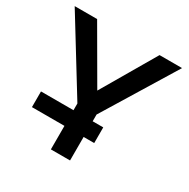

<svg xmlns="http://www.w3.org/2000/svg" viewBox="-157 -832 957 974"><g transform="rotate(30 322.0 -345.0)"><path d="M378.4 -269V-229.5H440.4V-137.7H378.4V0H266.1V-137.7H75.7V-229.5H266.1V-269L7.3 -689.9H138.7L320.8 -376L504.4 -689.9H636.2Z"/></g></svg>

Font: Acari Sans SemiBold
Style: Regular
Weight: 600
Designer: Alfredo Marco Pradil and Stefan Peev
Foundry: Hanken Design Co.
Version: Version 1.045;January 11, 2019;FontCreator 11.5.0.2425 64-bi